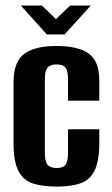

<svg xmlns="http://www.w3.org/2000/svg" viewBox="-20 -671 406 699"><path d="M187.3 8.3Q135.9 8.3 100.5 -2.8Q65.2 -14 47.2 -48.5Q29.2 -83 29.2 -151.7V-369.7Q29.2 -446.5 68.3 -475.1Q107.5 -503.6 185.7 -503.6Q263.6 -503.6 302.5 -476.4Q341.5 -449.2 341.5 -376.8V-304.5H227.5V-383.3Q227.5 -412.1 218.7 -424.3Q209.9 -436.5 185.7 -436.5Q162.5 -436.5 152.8 -424.3Q143.2 -412.1 143.2 -383.3V-114.5Q143.2 -83.9 152.8 -71.6Q162.5 -59.4 187 -59.4Q209.9 -59.4 218.7 -71.3Q227.5 -83.2 227.5 -114.5V-200.3H341.5V-152.4Q341.5 -83.6 323.7 -49Q305.9 -14.3 271.3 -3Q236.8 8.3 187.3 8.3ZM150.6 -545.6 56 -650.8H132.6L183.7 -601.5L235.5 -650.8H310.4L215.1 -545.6Z"/></svg>

Font: Alumni Sans SC Thin
Style: Regular
Weight: 100
Designer: Robert E. Leuschke
Foundry: Robert E. Leuschke
Version: Version 1.018